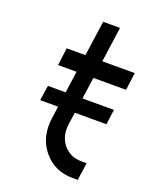

<svg xmlns="http://www.w3.org/2000/svg" viewBox="-126 -728 641 801"><g transform="rotate(20 194.5 -328.0)"><path d="M192 -656 170 -500H87L77 -422H159L129 -205Q117 -119 165 -60Q214 0 295 0H318L329 -78H306Q255 -78 225 -115Q196 -151 203 -205L234 -422H379L389 -500H245L267 -656ZM57 -259H351L360 -326H67Z"/></g></svg>

Font: Unageo
Style: Regular-Italic
Weight: 400
Designer: Richard Sepsi
Foundry: Richard Sepsi
Version: Version 2.000